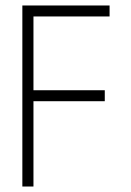

<svg xmlns="http://www.w3.org/2000/svg" viewBox="-20 -680 478 700"><path d="M61.5 -660H379.5V-620H102V-351H362V-311H102V0H61.5Z"/></svg>

Font: League Spartan Thin ExtraLight
Style: Regular
Weight: 250
Version: Version 2.002